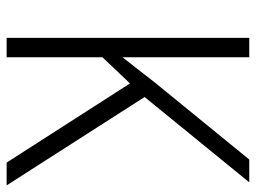

<svg xmlns="http://www.w3.org/2000/svg" viewBox="-114 -640 754 565"><g transform="rotate(90 262.5 -357.0)"><path d="M525 0 265 -406 516 -714H449L223 -437C194 -399 168 -367 148 -341V-714H91V0H148V-282L225 -363L458 0Z"/></g></svg>

Font: Noto Sans Armenian SemiCondensed Light
Style: Regular
Weight: 300
Width: 4
Designer: Monotype Design Team
Foundry: Monotype Imaging Inc.
Version: Version 2.008